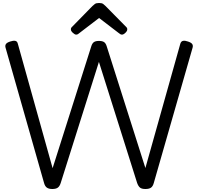

<svg xmlns="http://www.w3.org/2000/svg" viewBox="-20 -1247 1322 1281"><path d="M329 14Q306 14 293 5Q280 -4 274 -26L17 -929Q13 -943 19.5 -953Q26 -963 48 -970Q68 -977 81.5 -974.5Q95 -972 99 -955L331 -125L589 -938Q595 -958 606.5 -966Q618 -974 640 -974Q663 -974 674.5 -966Q686 -958 692 -938L950 -126L1183 -955Q1188 -972 1201.5 -974.5Q1215 -977 1234 -970Q1256 -963 1262.5 -953Q1269 -943 1265 -929L1006 -26Q1000 -4 987.5 5Q975 14 950 14Q926 14 914.5 5Q903 -4 895 -26L640 -834L385 -26Q378 -4 365.5 5Q353 14 329 14ZM488 -1016Q479 -1016 466 -1028Q453 -1040 453 -1050Q453 -1053 453.5 -1057Q454 -1061 459 -1066L597 -1207Q604 -1214 613 -1220.5Q622 -1227 641 -1227Q660 -1227 668.5 -1220.5Q677 -1214 684 -1207L823 -1066Q828 -1061 828.5 -1057Q829 -1053 829 -1050Q829 -1040 816.5 -1028Q804 -1016 794 -1016Q787 -1016 782 -1019.5Q777 -1023 769 -1029L641 -1127L513 -1029Q506 -1023 500.5 -1019.5Q495 -1016 488 -1016Z"/></svg>

Font: Playwrite IT Trad
Style: Regular
Weight: 400
Designer: Veronika Burian, José Scaglione
Foundry: TypeTogether
Version: Version 1.002